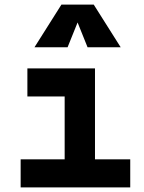

<svg xmlns="http://www.w3.org/2000/svg" viewBox="-20 -815 626 835"><path d="M69.8 0H546.4V-122.1H393.1V-517.6H99.1V-395.5H261.2V-122.1H69.8ZM129.9 -609.4H273.9L317.4 -717.3L360.8 -609.4H504.9L387.7 -794.9H247.1Z"/></svg>

Font: Cascadia Code
Style: Bold
Weight: 700
Monospace: yes
Designer: Aaron Bell
Foundry: Saja Typeworks
Version: Version 2404.023